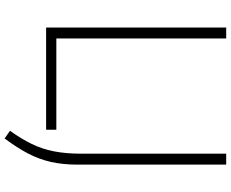

<svg xmlns="http://www.w3.org/2000/svg" viewBox="-100 -680 950 789"><g transform="rotate(90 374.5 -285.0)"><path d="M92.5 0V-740H137.5V-42H512.5V0ZM548.5 170.5 517 148.5Q549.5 103 570.5 60.2Q591.5 17.5 601.2 -31.2Q611 -80 611 -143.5V-740H656V-128.5Q656 -68 644.8 -19Q633.5 30 609.8 75.2Q586 120.5 548.5 170.5Z"/></g></svg>

Font: Encode Sans SC Condensed Thin ExtraLight
Style: Regular
Weight: 250
Version: Version 3.002